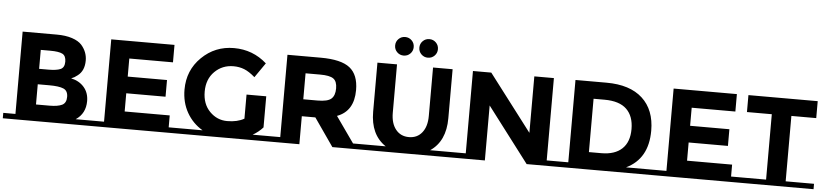

<svg xmlns="http://www.w3.org/2000/svg" viewBox="-61 -1222 6559 1524"><g transform="rotate(5 3219.0 -460.5)"><path d="M706 -43V0H-11V-43H86V-699H358Q429 -699 480.5 -682Q532 -665 558 -636Q605 -582 605 -514Q605 -432 552 -392Q534 -378 527 -374.5Q520 -371 502 -363Q567 -349 605.5 -304.5Q644 -260 644 -194Q644 -95 566 -43ZM242 -132H349Q416 -132 449.5 -148.5Q483 -165 483 -213.5Q483 -262 447.5 -277.5Q412 -293 334 -293H242ZM242 -416H316Q381 -416 412.5 -430Q444 -444 444 -490.5Q444 -537 415 -552Q386 -567 317 -567H242Z M792 -43V-699H1296V-560H948V-416H1261V-283H948V-138H1307V-43H1404V0H695V-43Z M2110 -43V0H1360V-43H1577Q1497 -90 1451.5 -170.5Q1406 -251 1406 -353Q1406 -507 1512.5 -611Q1619 -715 1769.5 -715Q1920 -715 2031 -616L1950 -499Q1903 -540 1863.5 -555.5Q1824 -571 1778 -571Q1689 -571 1628 -510.5Q1567 -450 1567 -351Q1567 -252 1625.5 -192.5Q1684 -133 1765 -133Q1846 -133 1900 -164V-356H2057V-108Q2023 -70 1976 -43Z M2196 -43V-699H2461Q2624 -699 2693.5 -644Q2763 -589 2763 -467Q2763 -299 2630 -250L2776 -43H2870V0H2615L2460 -223H2352V0H2099V-43ZM2469 -565H2352V-358H2466Q2546 -358 2575 -384Q2604 -410 2604 -466.5Q2604 -523 2574 -544Q2544 -565 2469 -565Z M3588 -43V0H2837V-43H3036Q2913 -125 2913 -308V-699H3069V-313Q3069 -229 3108 -180.5Q3147 -132 3213 -132Q3279 -132 3317.5 -180.5Q3356 -229 3356 -313V-699H3512V-308Q3512 -125 3390 -43ZM3255.5 -794.5Q3234 -816 3234 -847Q3234 -878 3255.5 -899.5Q3277 -921 3308 -921Q3339 -921 3360.5 -899.5Q3382 -878 3382 -847Q3382 -816 3360.5 -794.5Q3339 -773 3308 -773Q3277 -773 3255.5 -794.5ZM3062.5 -794.5Q3041 -816 3041 -847Q3041 -878 3062.5 -899.5Q3084 -921 3115 -921Q3146 -921 3167.5 -899.5Q3189 -878 3189 -847Q3189 -816 3167.5 -794.5Q3146 -773 3115 -773Q3084 -773 3062.5 -794.5Z M3674 -43V-699H3820L4163 -249V-699H4319V-43H4416V0H4163L3830 -438V0H3577V-43Z M5187 -43V0H4394V-43H4491V-699H4738Q4925 -699 5025 -607.5Q5125 -516 5125 -350Q5125 -126 4951 -43ZM4734 -563H4647V-138H4746Q4853 -138 4910.5 -192Q4968 -246 4968 -349Q4968 -452 4910.5 -507.5Q4853 -563 4734 -563Z M5273 -43V-699H5777V-560H5429V-416H5742V-283H5429V-138H5788V-43H5885V0H5176V-43Z M6449 -43V0H5841V-43H6067V-564H5869V-699H6421V-564H6223V-43Z"/></g></svg>

Font: Montserrat Subrayada
Style: Bold
Weight: 700
Version: Version 2.001